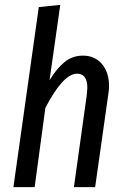

<svg xmlns="http://www.w3.org/2000/svg" viewBox="-20 -767 515 787"><path d="M427 -414Q427 -399 424 -381L370 0H283L336 -380Q338 -400 338 -407Q338 -465 296 -465Q239 -465 166 -325L122 0H35L139 -738L227 -747L183 -438Q212 -486 244.5 -512.5Q277 -539 320 -539Q368 -539 397.5 -505Q427 -471 427 -414Z"/></svg>

Font: Fira Sans Compressed
Style: Italic
Weight: 400
Width: 1
Italic angle: -8°
Designer: bBox Type GmbH & Carrois Corporate GbR & Edenspiekermann AG
Foundry: bBox Type GmbH & Carrois Corporate GbR & Edenspiekermann AG
Version: Version 4.301